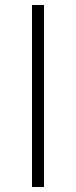

<svg xmlns="http://www.w3.org/2000/svg" viewBox="-20 -748 304 768"><path d="M108 -728H156V0H108Z"/></svg>

Font: Merged Yaku Han JP ExtraLight
Style: Regular
Weight: 250
Designer: Ryoko NISHIZUKA 西塚涼子 (kana, bopomofo & ideographs); Paul D. Hunt (Latin, Greek & Cyrillic); Sandoll Communications 산돌커뮤니
Foundry: Adobe
Version: Version 2.004